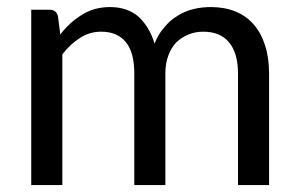

<svg xmlns="http://www.w3.org/2000/svg" viewBox="-20 -535 862 555"><path d="M70.3 0Q70.3 -79.1 70.3 -316.4Q70.3 -364.3 70.3 -506.8Q84 -506.8 124 -506.8Q142.6 -506.8 147.5 -488.3Q149.4 -470.7 154.3 -435.5Q181.6 -470.7 216.8 -492.2Q252 -514.6 297.9 -514.6Q348.6 -514.6 380.9 -486.3Q412.1 -457 426.8 -409.2Q437.5 -436.5 455.1 -456.1Q471.7 -476.6 493.2 -489.3Q514.6 -502.9 539.1 -508.8Q563.5 -514.6 588.9 -514.6Q628.9 -514.6 660.2 -502Q691.4 -489.3 712.9 -464.8Q734.4 -440.4 746.1 -404.3Q757.8 -368.2 757.8 -322.3Q757.8 -214.8 757.8 0Q735.4 0 668 0Q668 -81.1 668 -322.3Q668 -381.8 641.6 -413.1Q616.2 -443.4 567.4 -443.4Q544.9 -443.4 525.4 -435.5Q505.9 -427.7 490.2 -413.1Q475.6 -398.4 466.8 -375Q458 -352.5 458 -322.3Q458 -214.8 458 0Q435.5 0 368.2 0Q368.2 -81.1 368.2 -322.3Q368.2 -383.8 343.8 -413.1Q319.3 -443.4 272.5 -443.4Q239.3 -443.4 211.9 -425.8Q183.6 -408.2 160.2 -377.9Q160.2 -252 160.2 0Q137.7 0 70.3 0Z"/></svg>

Font: Lato
Style: Regular
Weight: 400
Designer: Lukasz Dziedzic with Adam Twardoch and Botio Nikoltchev
Version: Version 2.015; 2015-08-06; http://www.latofonts.com/